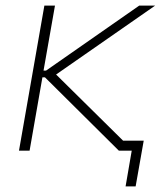

<svg xmlns="http://www.w3.org/2000/svg" viewBox="-20 -540 588 688"><path d="M48 0H86L132 -263H141L406 0H452L430 128H466L495 -36H421L181 -273L536 -520H479L145 -287H136L177 -520H139Z"/></svg>

Font: Fixel Display ExtraLight
Style: Italic
Weight: 200
Italic angle: -10°
Designer: AlfaBravo + MacPaw
Foundry: Kyrylo Tkachov, Marchela Mozhyna, Serhii Makarenko, Maria Weinstein, Zakhar Kryvoshyya
Version: Version 1.210;Glyphs 3.2 (3217)